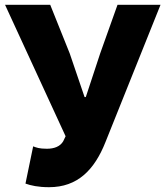

<svg xmlns="http://www.w3.org/2000/svg" viewBox="-20 -765 688 799"><path d="M184 14C303 14 373 -58 419 -174L648 -745H469L397 -543L337 -361H332L270 -543L189 -745H1L253 -198L243 -177C230 -155 205 -146 175 -146C143 -146 131 -151 118 -156L86 -1C108 7 139 14 184 14Z"/></svg>

Font: Noto Sans TC Black
Style: Regular
Weight: 900
Designer: Ryoko NISHIZUKA 西塚涼子 (kana, bopomofo & ideographs); Paul D. Hunt (Latin, Greek & Cyrillic); Sandoll Communications 산돌커뮤니
Foundry: Adobe
Version: Version 2.004;hotconv 1.0.118;makeotfexe 2.5.65603